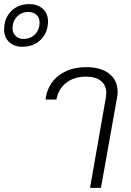

<svg xmlns="http://www.w3.org/2000/svg" viewBox="-148 -912 635 932"><path d="M-128 -768Q-128 -823 -94 -857.5Q-60 -892 -5 -892Q35 -892 60 -869Q85 -846 85 -809Q85 -754 50 -719.5Q15 -685 -40 -685Q-79 -685 -103.5 -708Q-128 -731 -128 -768ZM44 -803Q44 -826 29 -840Q14 -854 -11 -854Q-43 -854 -65 -831.5Q-87 -809 -87 -775Q-87 -752 -72 -737.5Q-57 -723 -34 -723Q0 -723 22 -745.5Q44 -768 44 -803ZM366 -439Q368 -455 368 -461Q368 -498 342 -519Q316 -540 269 -540Q212 -540 173.5 -510Q135 -480 126 -429H73Q82 -502 135.5 -544Q189 -586 271 -586Q342 -586 382.5 -554Q423 -522 423 -465Q423 -452 420 -437L342 0H289Z"/></svg>

Font: Sarabun ExtraLight
Style: Italic
Weight: 275
Italic angle: -10°
Designer: Suppakit Chalermlarp | Katatrad Co.,Ltd.
Foundry: Cadson Demak Co.,Ltd.
Version: Version 1.000; ttfautohint (v1.6)